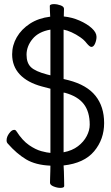

<svg xmlns="http://www.w3.org/2000/svg" viewBox="-20 -790 540 933"><path d="M225 -359 183 -370Q113 -389 76 -428.5Q39 -468 39 -526Q39 -570 61.5 -609Q84 -648 125.5 -675Q167 -702 224 -709Q223 -724 222.5 -739Q222 -754 222 -761Q222 -766 228 -768Q234 -770 242 -770Q258 -770 274.5 -764Q291 -758 291 -747Q291 -741 290.5 -731Q290 -721 290 -710Q330 -706 366.5 -690Q403 -674 426 -653Q449 -632 449 -611Q449 -595 442 -578.5Q435 -562 424 -562Q416 -562 401 -580Q390 -595 370 -609Q350 -623 328 -633Q306 -643 289 -646V-406L314 -400Q402 -377 444 -324.5Q486 -272 486 -192Q486 -113 437.5 -55Q389 3 289 14Q290 23 290.5 43.5Q291 64 291.5 84Q292 104 292 114Q292 123 273 123Q258 123 240.5 116Q223 109 223 98Q223 91 223.5 75.5Q224 60 224.5 42.5Q225 25 225 15Q153 12 107 -15.5Q61 -43 18 -92Q12 -98 12 -108Q12 -125 24.5 -142Q37 -159 49 -159Q56 -159 60 -152Q89 -107 121 -85Q153 -63 181 -55.5Q209 -48 225 -47ZM225 -646Q167 -636 138 -600.5Q109 -565 109 -524Q109 -484 130.5 -463.5Q152 -443 209 -428L225 -424ZM289 -340V-50Q331 -58 359 -79.5Q387 -101 401.5 -129Q416 -157 416 -184Q416 -247 387 -284.5Q358 -322 296 -339Z"/></svg>

Font: Moon Stars Kai HW
Style: Regular
Weight: 400
Designer: GuiWonder
Version: Version 1.101